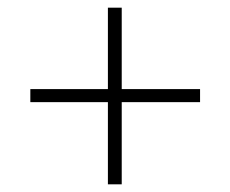

<svg xmlns="http://www.w3.org/2000/svg" viewBox="-20 -500 600 500"><path d="M261 -234H59V-268H261V-480H297V-268H501V-234H297V-20H261Z"/></svg>

Font: Cairo ExtraLight
Style: Regular
Weight: 275
Designer: Mohamed Gaber, Accademia di Belle Arti di Urbino and others
Foundry: Kief Type Foundry, Accademia di Belle Arti di Urbino and others
Version: Version 3.011